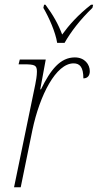

<svg xmlns="http://www.w3.org/2000/svg" viewBox="-20 -786 411 806"><path d="M220 -606H251C278 -653 315 -702 368 -753L371 -766H362C307 -723 270 -681 241 -641C224 -686 203 -723 171 -766H165L162 -753C186 -712 213 -651 220 -606ZM128 -431 39 0H67L116 -240C147 -387 215 -520 289 -520C315 -520 330 -504 330 -457C348 -457 357 -469 357 -487C357 -515 336 -545 294 -545C233 -545 192 -493 152 -411H149L172 -536H63L58 -516H80C127 -516 135 -512 135 -485C135 -468 131 -446 128 -431Z"/></svg>

Font: Noto Serif SemiCondensed Thin
Style: Italic
Weight: 100
Width: 4
Italic angle: -12°
Designer: Monotype Design Team
Foundry: Monotype Imaging Inc.
Version: Version 2.013